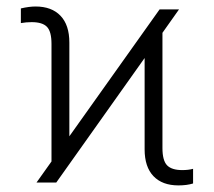

<svg xmlns="http://www.w3.org/2000/svg" viewBox="-20 -559 656 588"><path d="M137.7 -64.5V-424.8Q137.7 -462.4 123.8 -476.8Q109.9 -491.2 77.1 -491.2Q60.1 -491.2 43.9 -488.3V-533.2Q69.3 -539.1 88.9 -539.1Q138.2 -539.1 165.3 -510.7Q192.4 -482.4 192.4 -428.7V-141.6L468.8 -530.3H528.3L477.5 -458.5V-105.5Q477.5 -67.4 491.7 -52.7Q505.9 -38.1 538.1 -38.1Q557.1 -38.1 571.3 -42V2.9Q552.2 8.8 526.4 8.8Q477.1 8.8 450 -19.5Q422.9 -47.9 422.9 -101.6V-381.3L152.3 0H91.8Z"/></svg>

Font: Pretendard Std ExtraLight
Style: Regular
Weight: 200
Designer: Base glyphs from Inter by Rasmus Andersson; Hangeul glyphs from Noto Sans CJK(Source Han Sans) by Jang Soo-young and Kan
Foundry: Kil Hyung-jin
Version: Version 1.309